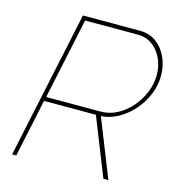

<svg xmlns="http://www.w3.org/2000/svg" viewBox="-106 -802 828 894"><g transform="rotate(15 308.0 -355.0)"><path d="M33 0 184 -710H459Q506 -710 539.5 -684.5Q573 -659 590.5 -618.5Q608 -578 608 -533Q608 -487 590.5 -443.5Q573 -400 542 -364Q511 -328 471 -305Q431 -282 386 -279L497 0H473L362 -279H112L53 0ZM378 -299Q422 -299 460 -319.5Q498 -340 527 -374Q556 -408 572 -449Q588 -490 588 -530Q588 -573 571.5 -609Q555 -645 525 -667.5Q495 -690 454 -690H200L117 -299Z"/></g></svg>

Font: Raleway Thin Thin
Style: Italic
Weight: 250
Italic angle: -12°
Version: Version 4.026